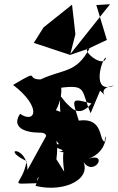

<svg xmlns="http://www.w3.org/2000/svg" viewBox="-20 -843 561 909"><path d="M247 -89C255 -152 254 -205 206 -213L110 -38C111 -155 -25 -144 106 -80C85 44 2 27 170 24C136 15 183 -41 148 37C290 72 429 -1 365 -95C413 15 506 -127 396 -91C504 -125 479 -247 476 -173C447 -174 473 -289 353 -272C322 -374 311 -381 413 -353C351 -279 313 -339 292 -357L266 -389C253 -258 308 -343 161 -321C244 -288 213 -283 230 -297C304 -400 256 -515 245 -425C396 -445 360 -423 409 -307L454 -414C513 -359 418 -425 521 -438C405 -392 466 -576 482 -570C470 -513 353 -615 404 -614C339 -495 285 -519 172 -467C96 -466 179 -522 42 -441C180 -335 148 -255 75 -304C33 -241 96 -215 167 -215C230 -215 159 -174 280 -131C291 -196 194 -118 218 -210C275 -142 294 -126 258 -125C363 -108 367 -126 294 -185C312 -133 263 -183 284 -30ZM337 -681 321 -821 186 -713 140 -640 312 -583 397 -612 486 -654 436 -819 501 -823 313 -587Z"/></svg>

Font: Asimov Silicon
Style: Regular
Weight: 400
Designer: Google
Version: Version 2.000980; 2014